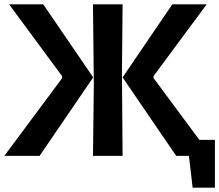

<svg xmlns="http://www.w3.org/2000/svg" viewBox="-35 -721 1014 888"><path d="M856 147 830 -74H959V147ZM-15 0 284 -402 252 -306V-423L283 -327L7 -701H165L396 -363L148 0ZM395 0 399 -330 395 -701H532L529 -378L532 0ZM942 0H780L532 -363L762 -701H921L644 -327L675 -423V-306L644 -402Z"/></svg>

Font: Ruda ExtraBold
Style: Regular
Weight: 800
Designer: Mariela Monsalve and Angelina Sanchez
Foundry: Mariela Monsalve and Angelina Sanchez
Version: Version 2.000